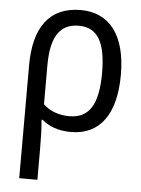

<svg xmlns="http://www.w3.org/2000/svg" viewBox="-55 -590 640 874"><g transform="rotate(5 265.0 -153.5)"><path d="M66 -276V240H149V98C149 53 148 5 144 -34H149C181 -6 226 10 282 10C417 10 486 -93 486 -269C486 -454 407 -547 279 -547C137 -547 66 -451 66 -276ZM269 -61C221 -61 179 -76 149 -105V-282C149 -413 189 -475 276 -475C363 -475 400 -409 400 -269C400 -130 361 -61 269 -61Z"/></g></svg>

Font: Noto Sans Mono Condensed
Style: Regular
Weight: 400
Width: 3
Designer: Monotype Design Team
Foundry: Monotype Imaging Inc.
Version: Version 2.014